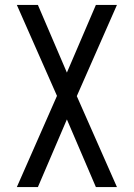

<svg xmlns="http://www.w3.org/2000/svg" viewBox="-20 -755 540 775"><path d="M48 0 210 -368 48 -735H133L250 -462L367 -735H452L290 -367L452 0H367L250 -273L133 0Z"/></svg>

Font: Iosevka MaddieWtf
Style: Regular
Weight: 400
Monospace: yes
Designer: Belleve Invis
Foundry: Belleve Invis
Version: Version 31.3.0; ttfautohint (v1.8.3)